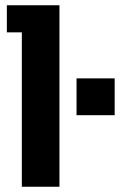

<svg xmlns="http://www.w3.org/2000/svg" viewBox="-20 -710 460 730"><path d="M63 -587H6V-690H206V0H63ZM271 -412H416V-272H271Z"/></svg>

Font: Mozilla Headline BETA
Style: Bold
Weight: 700
Designer: Studio DRAMA
Foundry: Studio DRAMA
Version: Version 0.100